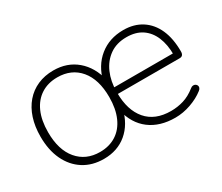

<svg xmlns="http://www.w3.org/2000/svg" viewBox="-92 -712 1089 941"><g transform="rotate(-30 453.0 -242.0)"><path d="M269 8Q203 8 154.5 -23Q106 -54 79.5 -110Q53 -166 53 -242Q53 -299 68 -345Q83 -391 111.5 -424Q140 -457 180 -474.5Q220 -492 269 -492Q347 -492 400.5 -446.5Q454 -401 473 -321H454Q474 -402 530 -447Q586 -492 665 -492Q725 -492 768.5 -464Q812 -436 835 -384.5Q858 -333 858 -260Q858 -247 852.5 -240.5Q847 -234 836 -234H466V-271H835L819 -262Q819 -321 801 -364Q783 -407 748 -430.5Q713 -454 661 -454Q605 -454 566 -426.5Q527 -399 506.5 -352Q486 -305 486 -246V-240Q486 -142 533.5 -86.5Q581 -31 671 -31Q708 -31 742.5 -41.5Q777 -52 811 -79Q818 -85 825.5 -85.5Q833 -86 838.5 -82.5Q844 -79 846.5 -73.5Q849 -68 847 -61Q845 -54 837 -48Q805 -23 761 -7.5Q717 8 673 8Q586 8 529 -35Q472 -78 453 -160H471Q452 -81 399 -36.5Q346 8 269 8ZM269 -31Q322 -31 361 -56Q400 -81 421 -128.5Q442 -176 442 -242Q442 -342 395.5 -397.5Q349 -453 269 -453Q216 -453 177 -428Q138 -403 117 -356Q96 -309 96 -242Q96 -142 143 -86.5Q190 -31 269 -31Z"/></g></svg>

Font: Nunito ExtraLight ExtraLight
Style: Regular
Weight: 250
Version: Version 3.602